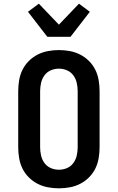

<svg xmlns="http://www.w3.org/2000/svg" viewBox="-20 -1015 640 1043"><path d="M300 8Q270 8 240.5 2.5Q211 -3 184.5 -16.5Q158 -30 136.5 -51.5Q115 -73 102 -99.5Q89 -126 84 -156Q79 -186 79 -215V-520Q79 -549 84 -579Q89 -609 102 -635.5Q115 -662 136.5 -683.5Q158 -705 184.5 -718.5Q211 -732 240.5 -737.5Q270 -743 300 -743Q330 -743 359.5 -737.5Q389 -732 415.5 -718.5Q442 -705 463.5 -683.5Q485 -662 498 -635.5Q511 -609 516 -579Q521 -549 521 -520V-215Q521 -186 516 -156Q511 -126 498 -99.5Q485 -73 463.5 -51.5Q442 -30 415.5 -16.5Q389 -3 359.5 2.5Q330 8 300 8ZM300 -93Q323 -93 344 -102Q365 -111 378.5 -129.5Q392 -148 397 -170.5Q402 -193 402 -215V-520Q402 -542 397 -564.5Q392 -587 378.5 -605.5Q365 -624 344 -633Q323 -642 300 -642Q277 -642 256 -633Q235 -624 221.5 -605.5Q208 -587 203 -564.5Q198 -542 198 -520V-215Q198 -193 203 -170.5Q208 -148 221.5 -129.5Q235 -111 256 -102Q277 -93 300 -93ZM237 -815 132 -951 191 -995 300 -881 409 -995 468 -951 363 -815Z"/></svg>

Font: Iosevka HT Extended
Style: Bold
Weight: 700
Width: 7
Monospace: yes
Designer: Belleve Invis
Foundry: Belleve Invis
Version: Version 32.3.0; ttfautohint (v1.8.4)